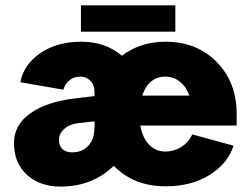

<svg xmlns="http://www.w3.org/2000/svg" viewBox="-20 -688 929 717"><path d="M284.2 -532.2Q373.5 -532.2 435.1 -480Q504.4 -532.2 598.1 -532.2Q714.8 -532.2 789.3 -456.5Q863.8 -380.9 863.8 -262.2V-219.2H503.9Q512.2 -173.3 536.9 -147.7Q561.5 -122.1 598.1 -122.1Q629.9 -122.1 657.2 -139.4Q684.6 -156.7 698.2 -186L852.1 -144Q830.6 -76.7 762.2 -34.4Q693.8 7.8 598.1 7.8Q480 7.8 404.8 -68.8Q324.7 8.8 206.1 8.8Q128.9 8.8 80.6 -35.2Q32.2 -79.1 32.2 -154.8Q32.2 -221.7 93.8 -265.1Q155.3 -308.6 262.2 -320.8L333 -329.1V-344.2Q333 -370.1 317.9 -386Q302.7 -401.9 280.8 -401.9Q256.3 -401.9 239.5 -388.4Q222.7 -375 216.8 -353L56.2 -380.9Q67.9 -446.3 130.1 -489.3Q192.4 -532.2 284.2 -532.2ZM249 -119.1Q287.6 -119.1 310.3 -144.3Q333 -169.4 333 -215.8V-234.9L272 -228Q240.2 -224.6 220.2 -206.8Q200.2 -189 200.2 -166Q200.2 -143.6 213.1 -131.3Q226.1 -119.1 249 -119.1ZM598.1 -401.9Q535.2 -401.9 511.2 -331.1H687Q675.8 -363.8 651.9 -382.8Q627.9 -401.9 598.1 -401.9ZM282.2 -569.8V-668H634.8V-569.8Z"/></svg>

Font: LT Superior Black
Style: Regular
Weight: 900
Designer: Daniel Lyons
Foundry: LyonsType
Version: Version 2.005